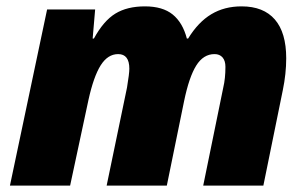

<svg xmlns="http://www.w3.org/2000/svg" viewBox="-20 -583 966 603"><path d="M386.2 -367.2Q386.2 -413.1 351.1 -413.1Q318.4 -413.1 296.1 -377.7Q273.9 -342.3 257.8 -269L200.2 0H11.2L127.9 -553.2H278.8L271 -461.9H274.9Q305.2 -517.6 342.3 -540.3Q379.4 -563 435.1 -563Q490.7 -563 522.2 -537.6Q553.7 -512.2 566.9 -461.9H570.8Q602.5 -513.7 643.6 -538.3Q684.6 -563 738.8 -563Q807.6 -563 843.3 -521.7Q878.9 -480.5 878.9 -399.9Q878.9 -351.6 868.2 -299.8L807.1 0H618.2L681.2 -308.1Q688 -336.4 688 -373Q688 -392.1 679 -402.6Q669.9 -413.1 653.8 -413.1Q618.7 -413.1 596.2 -377Q573.7 -340.8 558.1 -265.1L503.9 0H314.9L378.9 -308.1Q386.2 -352.1 386.2 -367.2Z"/></svg>

Font: Open Sans Hebrew Extra Bold
Style: Italic
Weight: 800
Italic angle: -12°
Foundry: Ascender Corporation, Yanek Iontef
Version: Version 2.001;PS 002.001;hotconv 1.0.70;makeotf.lib2.5.58329